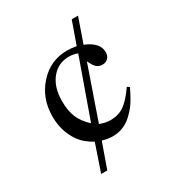

<svg xmlns="http://www.w3.org/2000/svg" viewBox="-173 -683 846 926"><g transform="rotate(-30 250.0 -220.5)"><path d="M435 -164 448 -156Q423 -104 404.5 -78Q386 -52 360 -29Q316 9 258 9Q232 9 201 0L152 138H118L169 -12Q119 -40 95 -76Q53 -137 53 -219Q53 -320 116.5 -390Q180 -460 273 -460Q294 -460 324 -455L368 -579H403L356 -444Q431 -414 431 -360Q431 -340 419 -327.5Q407 -315 388 -315Q369 -315 356 -326.5Q343 -338 330 -367L229 -76Q260 -64 288 -64Q332 -64 364 -86Q396 -108 435 -164ZM198 -98 313 -421Q290 -430 266 -430Q205 -430 167.5 -383.5Q130 -337 130 -260Q130 -206 145.5 -169Q161 -132 198 -98Z"/></g></svg>

Font: STIX MathJax Latin
Style: Regular
Weight: 400
Designer: MicroPress Inc., with final additions and corrections provided by Coen Hoffman, Elsevier (retired)
Version: Version 1.1.1